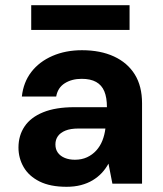

<svg xmlns="http://www.w3.org/2000/svg" viewBox="-20 -706 625 738"><path d="M236 12Q173 12 132 -8.5Q91 -29 71 -63.5Q51 -98 51 -139Q51 -185 74.5 -220Q98 -255 146 -274.5Q194 -294 266 -294H391Q391 -331 381 -355Q371 -379 349.5 -391Q328 -403 294 -403Q256 -403 229 -386Q202 -369 196 -335H64Q70 -390 100.5 -429.5Q131 -469 181.5 -491Q232 -513 295 -513Q366 -513 418 -489Q470 -465 498 -420Q526 -375 526 -309V0H412L397 -77Q386 -57 371 -41Q356 -25 336 -13Q316 -1 291 5.5Q266 12 236 12ZM268 -92Q294 -92 314.5 -101.5Q335 -111 350 -127.5Q365 -144 373.5 -165.5Q382 -187 385 -211V-212H282Q251 -212 231.5 -204Q212 -196 202.5 -182.5Q193 -169 193 -151Q193 -132 202.5 -119Q212 -106 229 -99Q246 -92 268 -92ZM100 -591V-686H478V-591Z"/></svg>

Font: DM Sans 18pt
Style: Bold
Weight: 700
Designer: Colophon Foundry, Jonny Pinhorn
Foundry: Colophon Foundry
Version: Version 4.004;gftools[0.9.30]